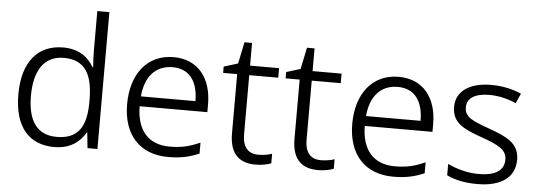

<svg xmlns="http://www.w3.org/2000/svg" viewBox="-50 -906 2981 1062"><g transform="rotate(5 1441.0 -375.0)"><path d="M278 10C369 10 421 -33 451 -86H454L463 0H518V-760H451V-545C451 -518 453 -476 455 -449H451C421 -502 368 -543 281 -543C142 -543 56 -446 56 -263C56 -83 138 10 278 10ZM287 -47C178 -47 126 -123 126 -261C126 -404 182 -486 289 -486C408 -486 451 -408 451 -266V-254C451 -119 407 -47 287 -47Z M894 -543C748 -543 660 -429 660 -262C660 -91 754 10 911 10C981 10 1029 -1 1083 -24V-85C1025 -59 981 -48 914 -48C797 -48 731 -122 730 -256H1106V-300C1106 -443 1031 -543 894 -543ZM894 -487C990 -487 1035 -416 1035 -311H732C742 -423 800 -487 894 -487Z M1407 -46C1349 -46 1319 -82 1319 -153V-480H1480V-533H1319V-659H1277L1252 -539L1174 -515V-480H1252V-151C1252 -33 1310 10 1397 10C1430 10 1463 3 1483 -5V-58C1464 -51 1435 -46 1407 -46Z M1754 -46C1696 -46 1666 -82 1666 -153V-480H1827V-533H1666V-659H1624L1599 -539L1521 -515V-480H1599V-151C1599 -33 1657 10 1744 10C1777 10 1810 3 1830 -5V-58C1811 -51 1782 -46 1754 -46Z M2144 -543C1998 -543 1910 -429 1910 -262C1910 -91 2004 10 2161 10C2231 10 2279 -1 2333 -24V-85C2275 -59 2231 -48 2164 -48C2047 -48 1981 -122 1980 -256H2356V-300C2356 -443 2281 -543 2144 -543ZM2144 -487C2240 -487 2285 -416 2285 -311H1982C1992 -423 2050 -487 2144 -487Z M2836 -143C2836 -234 2767 -265 2670 -300C2574 -335 2528 -351 2528 -408C2528 -459 2573 -487 2653 -487C2706 -487 2759 -473 2801 -454L2825 -509C2777 -530 2722 -543 2657 -543C2540 -543 2463 -493 2463 -405C2463 -314 2529 -286 2629 -250C2729 -215 2771 -191 2771 -138C2771 -81 2729 -46 2629 -46C2566 -46 2503 -65 2458 -87V-24C2498 -4 2553 10 2628 10C2759 10 2836 -44 2836 -143Z"/></g></svg>

Font: Noto Sans Syriac Light
Style: Regular
Weight: 300
Designer: Patrick Giasson and the Monotype Design Team
Foundry: Monotype Imaging Inc.
Version: Version 3.000